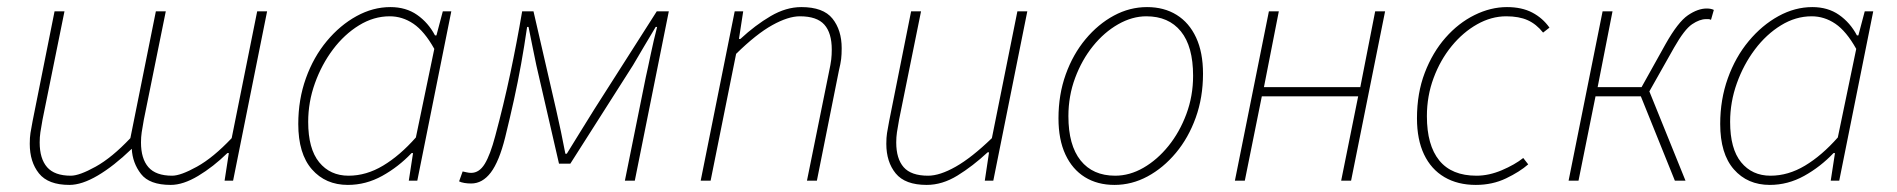

<svg xmlns="http://www.w3.org/2000/svg" viewBox="-20 -510 5354 542"><path d="M176 12Q116 12 90 -20.5Q64 -53 64 -104Q64 -122 66 -134.5Q68 -147 72 -168L134 -478H162L100 -172Q96 -150 94 -136.5Q92 -123 92 -108Q92 -62 113 -38Q134 -14 180 -14Q204 -14 250 -39.5Q296 -65 348 -120L420 -478H448L386 -172Q382 -150 380 -136.5Q378 -123 378 -108Q378 -62 399 -38Q420 -14 466 -14Q490 -14 536 -39.5Q582 -65 634 -120L706 -478H734L638 0H614L626 -78H622Q582 -39 539.5 -13.5Q497 12 462 12Q402 12 378 -19Q354 -50 352 -90Q301 -41 256 -14.5Q211 12 176 12Z M962 12Q899 12 860.5 -32Q822 -76 822 -160Q822 -229 843.5 -289Q865 -349 902.5 -394Q940 -439 986.5 -464.5Q1033 -490 1082 -490Q1126 -490 1157.5 -468Q1189 -446 1208 -410H1212L1230 -478H1254L1158 0H1134L1146 -78H1142Q1105 -39 1059 -13.5Q1013 12 962 12ZM964 -14Q1014 -14 1061.5 -42.5Q1109 -71 1154 -122L1206 -372Q1178 -422 1147 -443Q1116 -464 1080 -464Q1035 -464 993.5 -438.5Q952 -413 920 -370.5Q888 -328 869 -275Q850 -222 850 -166Q850 -90 881 -52Q912 -14 964 -14Z M1310 8Q1300 8 1291 6.5Q1282 5 1276 2L1286 -26Q1291 -25 1297.5 -23.5Q1304 -22 1310 -22Q1333 -22 1348.5 -47.5Q1364 -73 1378 -126Q1402 -215 1420.5 -302.5Q1439 -390 1454 -478H1486L1550 -200Q1557 -170 1563.5 -138.5Q1570 -107 1576 -76H1580Q1600 -108 1619.5 -140Q1639 -172 1658 -202L1834 -478H1868L1772 0H1744L1803 -292Q1806 -305 1809.5 -321.5Q1813 -338 1817 -357Q1821 -376 1825.5 -395.5Q1830 -415 1835 -434H1831Q1814 -406 1798.5 -379.5Q1783 -353 1767 -326L1590 -48H1558L1494 -326Q1488 -354 1483 -379.5Q1478 -405 1472 -434H1468Q1460 -379 1451 -329Q1442 -279 1431 -229Q1420 -179 1406 -122Q1389 -54 1365.5 -23Q1342 8 1310 8Z M1958 0 2054 -478H2078L2066 -400H2070Q2112 -439 2155.5 -464.5Q2199 -490 2242 -490Q2304 -490 2330 -457.5Q2356 -425 2356 -374Q2356 -356 2354.5 -343.5Q2353 -331 2348 -310L2286 0H2258L2320 -306Q2325 -329 2326.5 -342Q2328 -355 2328 -370Q2328 -417 2307 -440.5Q2286 -464 2238 -464Q2205 -464 2160 -439Q2115 -414 2058 -358L1986 0Z M2596 12Q2535 12 2508.5 -20.5Q2482 -53 2482 -104Q2482 -122 2484 -134.5Q2486 -147 2490 -168L2552 -478H2580L2518 -172Q2514 -150 2512 -136.5Q2510 -123 2510 -108Q2510 -62 2531 -38Q2552 -14 2600 -14Q2633 -14 2678 -39.5Q2723 -65 2780 -120L2852 -478H2880L2784 0H2760L2772 -80H2768Q2726 -41 2683 -14.5Q2640 12 2596 12Z M3126 12Q3078 12 3042.5 -10Q3007 -32 2987.5 -74Q2968 -116 2968 -176Q2968 -243 2988.5 -300Q3009 -357 3044.5 -399.5Q3080 -442 3124.5 -466Q3169 -490 3218 -490Q3266 -490 3301.5 -468Q3337 -446 3356.5 -404Q3376 -362 3376 -302Q3376 -235 3355.5 -178Q3335 -121 3299.5 -78.5Q3264 -36 3219.5 -12Q3175 12 3126 12ZM3128 -14Q3169 -14 3208 -36.5Q3247 -59 3278.5 -98Q3310 -137 3329 -188Q3348 -239 3348 -296Q3348 -379 3313.5 -421.5Q3279 -464 3216 -464Q3176 -464 3136.5 -441.5Q3097 -419 3065.5 -380Q3034 -341 3015 -290Q2996 -239 2996 -182Q2996 -100 3030.5 -57Q3065 -14 3128 -14Z M3466 0 3562 -478H3590L3548 -264H3820L3862 -478H3890L3794 0H3766L3814 -238H3542L3494 0Z M4146 12Q4095 12 4057.5 -10Q4020 -32 4000 -74Q3980 -116 3980 -176Q3980 -247 4002 -304.5Q4024 -362 4060.5 -403.5Q4097 -445 4142.5 -467.5Q4188 -490 4234 -490Q4276 -490 4305.5 -474.5Q4335 -459 4354 -432L4336 -418Q4317 -442 4292.5 -453Q4268 -464 4232 -464Q4190 -464 4150 -441.5Q4110 -419 4078 -380Q4046 -341 4027 -290Q4008 -239 4008 -182Q4008 -100 4043 -57Q4078 -14 4148 -14Q4183 -14 4219.5 -29.5Q4256 -45 4280 -64L4294 -46Q4270 -25 4231.5 -6.5Q4193 12 4146 12Z M4408 0 4504 -478H4532L4490 -264H4614L4682 -386Q4717 -448 4745 -467Q4773 -486 4798 -486Q4810 -486 4818 -482L4810 -454Q4806 -456 4803 -456Q4800 -456 4796 -456Q4778 -456 4756.5 -441.5Q4735 -427 4706 -376L4636 -252L4738 0H4708L4612 -238H4484L4436 0Z M4976 12Q4913 12 4874.5 -32Q4836 -76 4836 -160Q4836 -229 4857.5 -289Q4879 -349 4916.5 -394Q4954 -439 5000.5 -464.5Q5047 -490 5096 -490Q5140 -490 5171.5 -468Q5203 -446 5222 -410H5226L5244 -478H5268L5172 0H5148L5160 -78H5156Q5119 -39 5073 -13.5Q5027 12 4976 12ZM4978 -14Q5028 -14 5075.5 -42.5Q5123 -71 5168 -122L5220 -372Q5192 -422 5161 -443Q5130 -464 5094 -464Q5049 -464 5007.5 -438.5Q4966 -413 4934 -370.5Q4902 -328 4883 -275Q4864 -222 4864 -166Q4864 -90 4895 -52Q4926 -14 4978 -14Z"/></svg>

Font: Source Sans Variable
Style: Italic
Weight: 200
Italic angle: -11°
Designer: Paul D. Hunt
Foundry: Adobe Systems Incorporated
Version: Version 3.006;hotconv 1.0.111;makeotfexe 2.5.65597